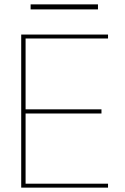

<svg xmlns="http://www.w3.org/2000/svg" viewBox="-20 -858 572 878"><path d="M77 0V-700H474V-682H97V-358H444V-339H97V-18H474V0ZM120 -815V-838H428V-815Z"/></svg>

Font: DM Sans 12pt Thin
Style: Regular
Weight: 250
Version: Version 4.004;gftools[0.9.30]